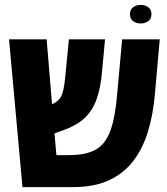

<svg xmlns="http://www.w3.org/2000/svg" viewBox="-20 -766 684 786"><path d="M72 0 17 -605H171L193 -339Q223 -353 232.5 -376Q242 -399 247 -450L262 -605H410L398 -476Q392 -405 375 -358.5Q358 -312 325.5 -282Q293 -252 242 -234L203 -220L211 -131H263Q331 -131 371 -153Q411 -175 431.5 -230Q452 -285 460 -384L480 -605H634L614 -379Q607 -299 586.5 -230Q566 -161 527.5 -109.5Q489 -58 428 -29Q367 0 279 0ZM556 -670Q538 -670 525 -679.5Q512 -689 512 -708Q512 -727 525 -736.5Q538 -746 556 -746Q574 -746 587 -736.5Q600 -727 600 -708Q600 -689 587 -679.5Q574 -670 556 -670Z"/></svg>

Font: Noto Sans Hebrew Condensed ExtraBold
Style: Regular
Weight: 800
Width: 3
Designer: Monotype Design Team
Foundry: Monotype Imaging Inc.
Version: Version 2.004; ttfautohint (v1.8.4.7-5d5b)